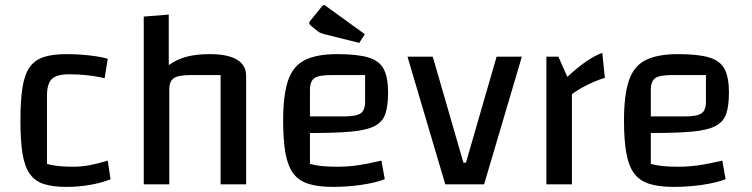

<svg xmlns="http://www.w3.org/2000/svg" viewBox="-20 -722 2945 752"><path d="M240 10Q186 10 151 -1.5Q116 -13 96 -42Q76 -71 68 -121.5Q60 -172 60 -250Q60 -328 68 -379Q76 -430 96 -458.5Q116 -487 151 -498.5Q186 -510 240 -510Q267 -510 296.5 -508Q326 -506 353.5 -502Q381 -498 402 -492L390 -416Q354 -424 320 -427.5Q286 -431 251 -431Q202 -431 183 -412.5Q164 -394 164 -347V-80Q200 -69 266 -69Q298 -69 328.5 -74.5Q359 -80 402 -93L413 -20Q379 -6 333.5 2Q288 10 240 10Z M543 0V-657L641 -665V-467Q673 -490 711.5 -500Q750 -510 802 -510Q872 -510 908 -488.5Q944 -467 944 -425V0H844V-428H728Q679 -428 661 -416Q643 -404 643 -370V0Z M1283 10Q1226 10 1188 -2Q1150 -14 1128.5 -43Q1107 -72 1098 -122.5Q1089 -173 1089 -250Q1089 -349 1108 -406Q1127 -463 1173.5 -486.5Q1220 -510 1300 -510Q1379 -510 1422.5 -497Q1466 -484 1483 -451.5Q1500 -419 1500 -360Q1500 -308 1489.5 -276.5Q1479 -245 1447.5 -228.5Q1416 -212 1355.5 -206.5Q1295 -201 1194 -201H1164V-266H1326Q1375 -266 1392.5 -278Q1410 -290 1410 -324V-428H1277Q1229 -428 1211.5 -416Q1194 -404 1194 -370V-80Q1216 -74 1241 -71.5Q1266 -69 1301 -69Q1341 -69 1380 -74.5Q1419 -80 1474 -93L1487 -20Q1450 -6 1395.5 2Q1341 10 1283 10ZM1387 -554 1247 -589Q1233 -593 1225 -599L1198 -621Q1191 -627 1191 -632Q1191 -636 1198 -644L1241 -697Q1245 -702 1249 -702Q1252 -702 1257 -698L1409 -588Z M1576 -500H1675L1795 -85H1805L1925 -500H2024L1876 0H1724Z M2167 -500 2202 -421Q2247 -462 2279 -483.5Q2311 -505 2339 -515L2349 -417Q2328 -411 2304 -400.5Q2280 -390 2258.5 -378Q2237 -366 2220 -353V0H2120V-500Z M2618 10Q2561 10 2523 -2Q2485 -14 2463.5 -43Q2442 -72 2433 -122.5Q2424 -173 2424 -250Q2424 -349 2443 -406Q2462 -463 2508.5 -486.5Q2555 -510 2635 -510Q2714 -510 2757.5 -497Q2801 -484 2818 -451.5Q2835 -419 2835 -360Q2835 -308 2824.5 -276.5Q2814 -245 2782.5 -228.5Q2751 -212 2690.5 -206.5Q2630 -201 2529 -201H2499V-266H2661Q2710 -266 2727.5 -278Q2745 -290 2745 -324V-428H2612Q2564 -428 2546.5 -416Q2529 -404 2529 -370V-80Q2551 -74 2576 -71.5Q2601 -69 2636 -69Q2676 -69 2715 -74.5Q2754 -80 2809 -93L2822 -20Q2785 -6 2730.5 2Q2676 10 2618 10Z"/></svg>

Font: Changa
Style: Regular
Weight: 400
Designer: Eduardo Rodriguez Tunni
Foundry: Eduardo Rodriguez Tunni
Version: Version 3.003